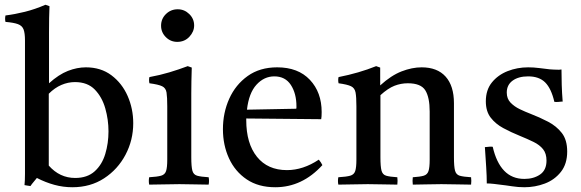

<svg xmlns="http://www.w3.org/2000/svg" viewBox="-20 -775 2442 807"><path d="M284 12Q246 12 209 2Q172 -8 135 -27Q128 -18 121 -10Q114 -2 108 7Q101 6 94.5 5Q88 4 83 3Q85 -15 85 -44.5Q85 -74 85 -114V-605Q85 -636 79 -651.5Q73 -667 55.5 -673.5Q38 -680 3 -683Q0 -696 3 -710Q43 -715 85 -725.5Q127 -736 171 -755L188 -749Q187 -727 186.5 -699Q186 -671 186 -638V-425Q227 -462 265.5 -477Q304 -492 341 -492Q404 -492 448.5 -458.5Q493 -425 516.5 -371.5Q540 -318 540 -257Q540 -186 507.5 -124.5Q475 -63 417.5 -25.5Q360 12 284 12ZM185 -381V-79Q231 -27 296 -27Q347 -27 378 -55Q409 -83 422.5 -128Q436 -173 436 -223Q436 -272 422.5 -319.5Q409 -367 378.5 -398.5Q348 -430 295 -430Q266 -430 238 -418Q210 -406 185 -381Z M857 1Q829 1 799 0Q769 -1 734 -1Q702 -1 669.5 0Q637 1 607 1Q604 -15 607 -30Q641 -32 657 -36.5Q673 -41 678 -56Q683 -71 683 -104V-328Q683 -367 680 -386Q677 -405 661.5 -412.5Q646 -420 608 -425Q605 -439 608 -451Q652 -459 692 -471Q732 -483 769 -497L786 -491Q785 -460 784.5 -433Q784 -406 784 -382V-114Q784 -75 788.5 -58Q793 -41 808.5 -36.5Q824 -32 857 -30Q860 -15 857 1ZM657 -667Q657 -696 677.5 -716Q698 -736 727 -736Q755 -736 775.5 -716Q796 -696 796 -668Q796 -642 776 -620.5Q756 -599 725 -599Q697 -599 677 -619Q657 -639 657 -667Z M1137 12Q1066 12 1017 -21Q968 -54 942.5 -109.5Q917 -165 917 -232Q917 -301 943.5 -360Q970 -419 1021 -455.5Q1072 -492 1145 -492Q1233 -492 1282.5 -439.5Q1332 -387 1332 -304Q1332 -294 1331.5 -286.5Q1331 -279 1330 -274L1015 -277Q1015 -273 1015 -270Q1015 -172 1060 -116Q1105 -60 1186 -60Q1254 -60 1320 -104Q1330 -92 1335 -81Q1250 12 1137 12ZM1018 -314 1225 -318Q1226 -320 1226 -323.5Q1226 -327 1226 -328Q1226 -382 1202.5 -418Q1179 -454 1133 -454Q1090 -454 1058 -419Q1026 -384 1018 -314Z M1715 1Q1713 -15 1715 -30Q1746 -32 1761 -36.5Q1776 -41 1781 -56Q1786 -71 1786 -104V-306Q1786 -366 1767.5 -395.5Q1749 -425 1694 -425Q1665 -425 1638 -414.5Q1611 -404 1579 -375V-114Q1579 -75 1583.5 -58Q1588 -41 1603 -36.5Q1618 -32 1650 -30Q1652 -15 1650 1Q1622 1 1591.5 0Q1561 -1 1526 -1Q1494 -1 1463 0Q1432 1 1402 1Q1399 -15 1402 -30Q1436 -32 1452 -36.5Q1468 -41 1473 -56Q1478 -71 1478 -104V-328Q1478 -367 1474.5 -386Q1471 -405 1455.5 -412.5Q1440 -420 1403 -425Q1400 -439 1403 -451Q1489 -468 1561 -497L1578 -491V-416Q1624 -458 1668 -475Q1712 -492 1752 -492Q1818 -492 1853 -453Q1888 -414 1888 -341V-114Q1888 -75 1892.5 -58Q1897 -41 1912 -36.5Q1927 -32 1960 -30Q1962 -15 1960 1Q1930 1 1901.5 0Q1873 -1 1835 -1Q1798 -1 1770.5 0Q1743 1 1715 1Z M2051 -158Q2066 -92 2099 -57.5Q2132 -23 2184 -23Q2223 -23 2250 -41.5Q2277 -60 2277 -100Q2277 -130 2262.5 -148Q2248 -166 2222.5 -178.5Q2197 -191 2165 -204Q2128 -219 2095.5 -236.5Q2063 -254 2042.5 -280.5Q2022 -307 2022 -349Q2022 -397 2047.5 -428.5Q2073 -460 2113.5 -476Q2154 -492 2200 -492Q2223 -492 2246 -489Q2269 -486 2271 -486Q2291 -483 2308 -482.5Q2325 -482 2326 -482Q2327 -482 2330.5 -482Q2334 -482 2340 -483Q2340 -451 2341 -418Q2342 -385 2345 -348Q2344 -348 2341 -348Q2332 -347 2324.5 -346.5Q2317 -346 2310 -347Q2297 -403 2271.5 -428.5Q2246 -454 2200 -454Q2159 -454 2134.5 -436Q2110 -418 2110 -386Q2110 -360 2126 -343.5Q2142 -327 2165 -316Q2188 -305 2209 -297Q2248 -282 2283.5 -263.5Q2319 -245 2341.5 -216Q2364 -187 2364 -138Q2364 -86 2337.5 -52.5Q2311 -19 2270 -3.5Q2229 12 2184 12Q2158 12 2132.5 8Q2107 4 2105 4Q2103 4 2088.5 2Q2074 0 2056.5 -2Q2039 -4 2026 -4Q2026 -35 2023.5 -73Q2021 -111 2018 -157Q2020 -157 2023 -157Q2032 -158 2038.5 -158.5Q2045 -159 2051 -158Z"/></svg>

Font: Tiro Tamil
Style: Regular
Weight: 400
Designer: Tamil: Fernando Mello & Fiona Ross. Latin: John Hudson.
Foundry: Tiro Typeworks Ltd.
Version: Version 1.52